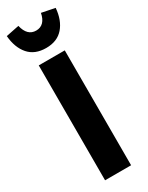

<svg xmlns="http://www.w3.org/2000/svg" viewBox="-261 -964 773 1003"><g transform="rotate(-30 125.5 -462.5)"><path d="M203 -693V0H46V-693ZM-22 -909 57 -925Q73 -857 126 -857Q153 -857 170 -874.5Q187 -892 193 -925L273 -909Q267 -837 230 -794.5Q193 -752 126 -752Q58 -752 21 -794.5Q-16 -837 -22 -909Z"/></g></svg>

Font: Fira Sans Extra Condensed
Style: Bold
Weight: 700
Width: 1
Designer: Carrois Corporate & Edenspiekermann AG
Foundry: Carrois Corporate GbR & Edenspiekermann AG
Version: Version 4.203